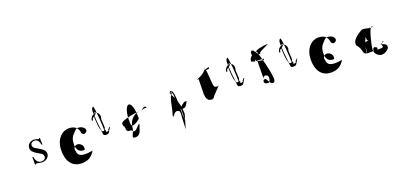

<svg xmlns="http://www.w3.org/2000/svg" viewBox="3 -1201 3876 1863"><g transform="rotate(-20 1941.5 -269.5)"><path d="M212 -190H218C222 -196 224 -196 230 -196C245 -196 275 -185 290 -188C328 -188 361 -216 361 -252C361 -276 349 -292 319 -311C319 -311 266 -342 266 -343C252 -351 244 -362 244 -377C245 -398 260 -410 284 -411C312 -411 327 -394 338 -350C338 -350 346 -348 346 -350C346 -350 344 -416 344 -418C344 -418 338 -416 338 -418C335 -414 330 -411 328 -411C326 -410 322 -412 317 -416C306 -420 295 -421 283 -422C242 -422 214 -396 213 -360C213 -332 230 -312 272 -288C272 -288 300 -271 300 -272C318 -262 326 -249 326 -234C326 -212 309 -198 284 -198C249 -198 232 -216 220 -268H212Z M498 -232C497 -102 562 -47 643 -47C720 -47 752 -79 783 -128C784 -130 628 -87 628 -177C612 -216 646 -244 680 -232C712 -218 724 -190 714 -161C660 -154 629 -192 634 -254C634 -296 650 -328 676 -351C692 -370 706 -384 722 -384C764 -384 794 -360 794 -332C792 -320 776 -308 762 -307C752 -307 741 -316 737 -330C738 -332 734 -350 733 -352C720 -386 694 -410 636 -410C568 -410 498 -344 498 -232Z M875 -406C885 -406 873 -400 883 -400C893 -400 887 -426 898 -426C913 -434 929 -448 934 -458C938 -468 935 -472 926 -468C915 -464 909 -437 908 -418C908 -408 915 -294 926 -294C936 -256 921 -226 961 -226C997 -226 990 -242 1019 -284C1030 -284 1001 -289 1011 -289C1022 -289 986 -264 997 -264C1002 -255 973 -250 979 -250C985 -250 959 -254 969 -258C979 -262 957 -280 967 -290C978 -290 959 -396 969 -396C980 -434 953 -462 933 -462C919 -462 883 -448 875 -406ZM913 -485C913 -504 921 -524 932 -527C947 -527 958 -295 957 -281C960 -269 952 -266 937 -271C923 -271 913 -470 913 -485Z M1142 -275C1152 -312 1329 -334 1366 -334C1400 -366 1418 -358 1415 -337C1404 -344 1387 -341 1368 -333C1296 -338 1237 -291 1225 -218C1224 -149 1162 -106 1220 -106C1256 -106 1276 -132 1286 -181C1294 -190 1294 -207 1298 -218C1283 -218 1248 -154 1219 -166C1202 -203 1168 -168 1157 -206C1157 -262 1140 -232 1142 -275ZM1216 -253C1216 -178 1311 -266 1311 -266C1312 -374 1291 -428 1264 -428C1241 -428 1210 -366 1216 -253Z M1630 -186C1630 -180 1635 -166 1632 -164L1649 -188C1656 -200 1672 -208 1682 -208C1691 -208 1705 -200 1709 -194C1709 -188 1712 -172 1711 -162C1709 -166 1703 -12 1703 -12L1745 -158C1745 -266 1707 -337 1678 -390C1676 -412 1669 -412 1675 -400C1699 -398 1709 -380 1707 -346V-262C1707 -228 1717 -207 1749 -210C1773 -210 1786 -226 1805 -268C1803 -266 1787 -268 1782 -268C1777 -268 1754 -246 1751 -248C1747 -240 1737 -233 1733 -233C1731 -230 1729 -227 1728 -226L1727 -69C1727 -69 1725 -153 1722 -150C1723 -198 1732 -407 1697 -408C1683 -418 1686 -416 1677 -384C1694 -408 1709 -416 1688 -374C1665 -374 1649 -227 1630 -186Z M1975 -424C1971 -424 1989 -427 1987 -430L1984 -278C1985 -234 1999 -203 2026 -200C2048 -193 2061 -198 2073 -222L2149 -303C2137 -295 2133 -298 2124 -300C2105 -300 2097 -315 2097 -347C2095 -344 2089 -484 2083 -484C2083 -484 2121 -488 2119 -490L2117 -505C2120 -503 2073 -494 2073 -490V-519C2074 -517 2075 -508 2075 -501C2059 -469 2012 -444 1991 -437C1985 -434 1969 -428 1975 -424Z M2262 -406C2272 -406 2260 -400 2270 -400C2280 -400 2274 -426 2285 -426C2300 -434 2316 -448 2321 -458C2325 -468 2322 -472 2313 -468C2302 -464 2296 -437 2295 -418C2295 -408 2302 -294 2313 -294C2323 -256 2308 -226 2348 -226C2384 -226 2377 -242 2406 -284C2417 -284 2388 -289 2398 -289C2409 -289 2373 -264 2384 -264C2389 -255 2360 -250 2366 -250C2372 -250 2346 -254 2356 -258C2366 -262 2344 -280 2354 -290C2365 -290 2346 -396 2356 -396C2367 -434 2340 -462 2320 -462C2306 -462 2270 -448 2262 -406ZM2300 -485C2300 -504 2308 -524 2319 -527C2334 -527 2345 -295 2344 -281C2347 -269 2339 -266 2324 -271C2310 -271 2300 -470 2300 -485Z M2523 -409V-414C2523 -410 2563 -403 2561 -399C2567 -440 2577 -460 2594 -482C2607 -505 2693 -519 2725 -519C2759 -519 2636 -480 2635 -462C2638 -453 2632 -452 2620 -456C2611 -462 2602 -474 2592 -490C2583 -504 2578 -511 2567 -511C2551 -509 2548 -490 2553 -460L2571 -402C2575 -402 2643 -400 2647 -399V-384C2644 -386 2583 -394 2583 -398C2582 -330 2582 -275 2581 -208C2580 -243 2613 -248 2631 -226C2637 -203 2634 -180 2618 -161C2589 -160 2570 -170 2571 -188C2571 -200 2581 -208 2593 -208C2601 -206 2609 -192 2617 -177C2627 -158 2637 -148 2649 -145C2669 -145 2677 -159 2676 -188C2666 -296 2632 -398 2609 -485C2589 -485 2523 -471 2523 -409Z M2809 -406C2819 -406 2807 -400 2817 -400C2827 -400 2821 -426 2832 -426C2847 -434 2863 -448 2868 -458C2872 -468 2869 -472 2860 -468C2849 -464 2843 -437 2842 -418C2842 -408 2849 -294 2860 -294C2870 -256 2855 -226 2895 -226C2931 -226 2924 -242 2953 -284C2964 -284 2935 -289 2945 -289C2956 -289 2920 -264 2931 -264C2936 -255 2907 -250 2913 -250C2919 -250 2893 -254 2903 -258C2913 -262 2891 -280 2901 -290C2912 -290 2893 -396 2903 -396C2914 -434 2887 -462 2867 -462C2853 -462 2817 -448 2809 -406ZM2847 -485C2847 -504 2855 -524 2866 -527C2881 -527 2892 -295 2891 -281C2894 -269 2886 -266 2871 -271C2857 -271 2847 -470 2847 -485Z M3074 -232C3073 -102 3138 -47 3219 -47C3296 -47 3328 -79 3359 -128C3360 -130 3204 -87 3204 -177C3188 -216 3222 -244 3256 -232C3288 -218 3300 -190 3290 -161C3236 -154 3205 -192 3210 -254C3210 -296 3226 -328 3252 -351C3268 -370 3282 -384 3298 -384C3340 -384 3370 -360 3370 -332C3368 -320 3352 -308 3338 -307C3328 -307 3317 -316 3313 -330C3314 -332 3310 -350 3309 -352C3296 -386 3270 -410 3212 -410C3144 -410 3074 -344 3074 -232Z M3537 -210C3515 -281 3645 -338 3642 -338C3639 -338 3737 -332 3695 -316C3672 -316 3755 -317 3695 -317C3672 -317 3797 -332 3737 -332C3714 -332 3671 -158 3671 -114C3671 -77 3700 -48 3734 -42C3775 -39 3813 -71 3817 -86C3822 -106 3819 -130 3763 -139C3741 -139 3839 -164 3779 -164C3756 -164 3847 -159 3787 -159C3745 -117 3814 -102 3729 -102C3686 -102 3757 -116 3693 -136C3653 -112 3717 -102 3627 -102C3550 -102 3597 -146 3537 -210ZM3607 -108C3607 -58 3621 -206 3619 -204C3627 -210 3641 -215 3665 -215C3647 -215 3649 -246 3651 -266C3651 -322 3676 -328 3714 -328C3729 -341 3719 -322 3692 -296C3649 -296 3607 -161 3607 -108Z"/></g></svg>

Font: Zinc
Style: Regular
Weight: 400
Version: Version 1